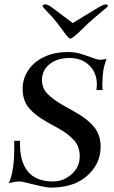

<svg xmlns="http://www.w3.org/2000/svg" viewBox="-20 -844 519 874"><path d="M114 -9Q80 -18 69 -18Q56 -18 41 -15Q26 -12 20 -10Q45 -64 45 -172Q45 -199 44 -203H71Q66 -18 221 -18Q269 -18 306 -51Q343 -84 343 -132Q343 -176 317.5 -205Q292 -234 244 -261L195 -288Q141 -318 112 -352Q83 -386 83 -441Q83 -484 107.5 -522.5Q132 -561 179 -584Q226 -607 289 -607Q318 -607 339 -601.5Q360 -596 409 -578Q424 -572 434 -572Q451 -572 465 -577Q453 -543 449.5 -518Q446 -493 446 -458Q446 -439 447 -434H419Q421 -450 421 -458Q421 -513 386.5 -546.5Q352 -580 297 -580Q242 -580 207 -553Q172 -526 171 -481Q171 -443 195.5 -417.5Q220 -392 267 -365L329 -330Q381 -300 409.5 -264.5Q438 -229 438 -176Q438 -122 408.5 -79.5Q379 -37 330.5 -13.5Q282 10 206 10Q176 7 114 -9ZM275 -693 239 -741Q220 -766 190 -796Q174 -813 174 -816Q174 -824 187 -824Q197 -824 214 -812L311 -739L431 -812Q453 -824 460 -824Q471 -824 471 -817Q471 -813 444 -792Q401 -756 385 -741L335 -693Q307 -668 301 -668Q293 -668 275 -693Z"/></svg>

Font: Unna
Style: Italic
Weight: 400
Italic angle: -8.05°
Designer: Jorge de Buen Unna
Foundry: Omnibus-Type
Version: Version 2.008